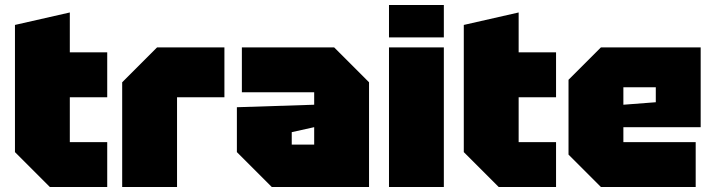

<svg xmlns="http://www.w3.org/2000/svg" viewBox="-20 -750 2860 770"><path d="M40 -650 260 -700V-540H410V-360H260V-180H410V0H180L40 -140Z M470 0V-420L610 -560H880V-360H690V0Z M930 -140V-320L1240 -330V-380H950V-560H1320L1460 -420V0H1070ZM1150 -220V-170H1240V-240Z M1540 0V-560H1760V0ZM1540 -600V-730H1760V-600Z M1840 -650 2060 -700V-540H2210V-360H2060V-180H2210V0H1980L1840 -140Z M2260 -130V-430L2390 -560H2790V-240H2480V-180H2770V0H2390ZM2480 -330 2610 -340V-400H2480Z"/></svg>

Font: Tektur Black
Style: Regular
Weight: 900
Designer: Adam Jagosz
Foundry: Adam Jagosz
Version: Version 1.005;gftools[0.9.30]